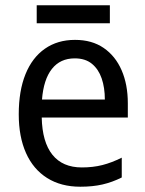

<svg xmlns="http://www.w3.org/2000/svg" viewBox="-20 -697 550 727"><path d="M264 -546Q328 -546 372.5 -515.5Q417 -485 440.5 -431Q464 -377 464 -306V-252H138Q140 -159 178.5 -111Q217 -63 290 -63Q332 -63 367.5 -72Q403 -81 441 -100V-25Q405 -7 368 1.5Q331 10 284 10Q211 10 158.5 -23Q106 -56 78.5 -117.5Q51 -179 51 -264Q51 -353 76.5 -416Q102 -479 150 -512.5Q198 -546 264 -546ZM263 -476Q208 -476 176.5 -436Q145 -396 139 -320H377Q377 -365 365 -400Q353 -435 328 -455.5Q303 -476 263 -476ZM396 -677V-609H119V-677Z"/></svg>

Font: Noto Sans Hebrew SemiCondensed
Style: Regular
Weight: 400
Width: 4
Designer: Monotype Design Team
Foundry: Monotype Imaging Inc.
Version: Version 2.003